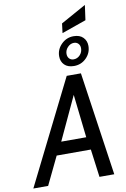

<svg xmlns="http://www.w3.org/2000/svg" viewBox="-155 -1211 841 1278"><g transform="rotate(-10 265.5 -572.0)"><path d="M312 -700H408L510 0H410L385 -189H154L63 0H-37ZM369 -275 336 -567 200 -275ZM285 -836Q285 -883 319.5 -917.5Q354 -952 402 -952Q444 -952 466.5 -929Q489 -906 489 -872Q489 -824 455 -790Q421 -756 372 -756Q330 -756 307.5 -778.5Q285 -801 285 -836ZM438 -865Q438 -884 426.5 -896Q415 -908 397 -908Q373 -908 354.5 -888.5Q336 -869 336 -844Q336 -824 347.5 -812Q359 -800 377 -800Q402 -800 420 -819Q438 -838 438 -865ZM342 -1049 513 -1144 499 -1043 334 -985Z"/></g></svg>

Font: Cabin
Style: Italic
Weight: 400
Italic angle: -7°
Designer: Pablo Impallari
Foundry: Pablo Impallari. http://www.impallari.com Igino Marini. http://www.ikern.com
Version: Version 2.200